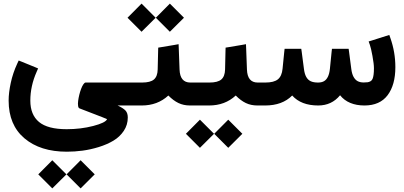

<svg xmlns="http://www.w3.org/2000/svg" viewBox="-20 -584 2236 1063"><path d="M692.4 0H631.3Q661.6 14.2 674.6 27.8Q687.5 41.5 687.5 66.4Q687.5 107.4 665.3 140.6Q643.1 173.8 607.9 194.8Q572.8 215.8 527.1 230Q481.4 244.1 437.3 250Q393.1 255.9 350.1 255.9Q203.1 255.9 115.5 181.9Q27.8 107.9 27.8 -27.3Q27.8 -70.8 39.6 -125.2Q51.3 -179.7 75.7 -232.4L83.5 -249L100.6 -242.2L172.4 -212.9L190.9 -205.1L183.1 -187Q147.9 -107.9 147.9 -26.9Q147.9 51.3 196 91.3Q244.1 131.3 349.1 131.3Q427.2 131.3 495.8 113.5Q564.5 95.7 572.8 75.7Q567.9 73.2 546.9 64.9L420.4 16.1Q414.1 14.2 412.4 2.4Q410.6 -9.3 412.6 -25.1Q414.6 -41 418.9 -58.8Q423.3 -76.7 429 -91.8Q434.6 -106.9 441.4 -116.9Q448.2 -127 454.1 -127H692.4Q701.2 -127 701.2 -72.3V-55.7Q701.2 0 692.4 0ZM426.3 303.2 504.4 381.3 426.3 459 348.6 381.3ZM269.5 303.2 347.7 381.3 269.5 459 191.9 381.3Z M1048.8 0H1032.2Q996.1 0 967.8 -13.7Q939.5 -27.3 912.1 -55.2Q852.5 0 764.6 0H670.4Q662.6 0 657.5 -4.9Q652.3 -9.8 650.1 -19.3Q647.9 -28.8 647.5 -36.4Q647 -43.9 647 -55.7V-72.3Q647 -87.9 647.9 -98.1Q648.9 -108.4 654.5 -117.7Q660.2 -127 670.4 -127H766.6Q812.5 -127 832.3 -144Q852.1 -161.1 853 -199.2L855.5 -304.2L856 -320.3L871.6 -322.8L946.8 -335.4L968.8 -339.4L969.7 -316.9L974.1 -199.2Q976.6 -127 1033.7 -127H1048.8Q1057.6 -127 1057.6 -72.3V-55.7Q1057.6 0 1048.8 0ZM920.4 -564 998.5 -485.8 920.4 -408.2 842.8 -485.8ZM763.7 -564 841.8 -485.8 763.7 -408.2 686 -485.8Z M1243.7 78.6 1321.8 156.7 1243.7 234.4 1166 156.7ZM1086.9 78.6 1165 156.7 1086.9 234.4 1009.3 156.7ZM1421.9 0H1405.3Q1369.1 0 1340.8 -13.7Q1312.5 -27.3 1285.2 -55.2Q1225.6 0 1137.7 0H1043.5Q1035.6 0 1030.5 -4.9Q1025.4 -9.8 1023.2 -19.3Q1021 -28.8 1020.5 -36.4Q1020 -43.9 1020 -55.7V-72.3Q1020 -87.9 1021 -98.1Q1022 -108.4 1027.6 -117.7Q1033.2 -127 1043.5 -127H1139.6Q1185.5 -127 1205.3 -144Q1225.1 -161.1 1226.1 -199.2L1228.5 -304.2L1229 -320.3L1244.6 -322.8L1319.8 -335.4L1341.8 -339.4L1342.8 -316.9L1347.2 -199.2Q1349.6 -127 1406.7 -127H1421.9Q1430.7 -127 1430.7 -72.3V-55.7Q1430.7 0 1421.9 0Z M1416.5 -127H1449.2Q1496.6 -127 1518.6 -144.8Q1540.5 -162.6 1544.4 -203.6L1553.7 -296.4L1555.7 -314H1573.2H1630.9H1647.9L1650.4 -296.9L1662.6 -203.6Q1666 -175.3 1675.3 -158.4Q1684.6 -141.6 1700.2 -134.3Q1715.8 -127 1740.7 -127Q1760.3 -127 1773.4 -134.3Q1786.6 -141.6 1795.2 -158.7Q1803.7 -175.8 1806.6 -203.6L1815.9 -296.4L1817.9 -314H1835.4H1893.1H1910.2L1912.6 -296.9L1924.8 -203.1Q1928.2 -175.3 1937.5 -158.4Q1946.8 -141.6 1960.4 -134.5Q1974.1 -127.4 1993.7 -127.4Q2007.8 -127.4 2015.9 -128.7Q2023.9 -129.9 2031.5 -134.3Q2039.1 -138.7 2042.7 -147.5Q2046.4 -156.2 2048.3 -170.4Q2050.3 -184.6 2050.3 -206.5Q2050.3 -229.5 2042 -274.7Q2033.7 -319.8 2027.8 -335.4L2021 -354.5L2040.5 -360.4L2117.2 -384.8L2135.3 -390.6L2141.6 -372.6Q2168.9 -294.9 2168.9 -212.4Q2168.9 -113.8 2126 -56.9Q2083 0 1997.6 0Q1953.6 0 1919.4 -14.2Q1885.3 -28.3 1862.8 -56.6Q1816.4 0 1741.7 0Q1647 0 1597.7 -55.2Q1543 0 1448.2 0H1416.5Q1408.7 0 1403.6 -4.9Q1398.4 -9.8 1396.2 -19.3Q1394 -28.8 1393.6 -36.4Q1393.1 -43.9 1393.1 -55.7V-72.3Q1393.1 -87.9 1394 -98.1Q1395 -108.4 1400.6 -117.7Q1406.2 -127 1416.5 -127Z"/></svg>

Font: Samim FD
Style: Bold-FD
Weight: 700
Foundry: DejaVu fonts team - Redesigned by Saber Rastikerdar
Version: Version 4.0.1